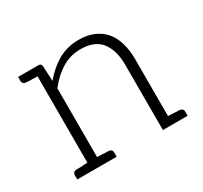

<svg xmlns="http://www.w3.org/2000/svg" viewBox="-111 -656 852 806"><g transform="rotate(-30 314.5 -252.5)"><path d="M567 -38H562H554C551 -38 546 -39 539 -39C532 -39 524 -40 515 -40V-318C515 -347 511 -373 504 -396C497 -419 487 -439 473 -455C459 -471 442 -483 421 -492C400 -501 376 -505 349 -505C312 -505 278 -496 248 -479C218 -461 192 -439 169 -410L165 -485C164 -493 159 -497 150 -497H124H52V-478C52 -467 58 -461 71 -460H77C79 -460 81 -459 84 -459H99C106 -459 115 -458 124 -458V-40C112 -40 102 -38 94 -38H78H71C58 -37 52 -31 52 -20V0H124H171H243V-20C243 -31 237 -37 224 -38H218H211C208 -38 203 -39 196 -39C189 -39 180 -40 171 -40V-373C193 -402 218 -425 246 -442C274 -459 304 -467 337 -467C381 -467 414 -454 435 -428C456 -401 467 -365 467 -318V0H515H587V-20C587 -31 580 -37 567 -38Z"/></g></svg>

Font: SVN-Aleo
Style: Light
Weight: 300
Designer: Alessio Laiso
Version: Version 1.2.2